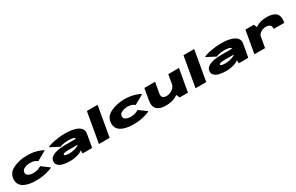

<svg xmlns="http://www.w3.org/2000/svg" viewBox="257 -2562 6697 4348"><g transform="rotate(-30 3606.0 -388.0)"><path d="M463 7Q614 7 740.5 -27Q867 -61 895.5 -85L696.5 -233Q684.5 -220 626 -196.5Q567.5 -173 490.5 -173Q414.5 -173 365 -201Q315.5 -229 315.5 -278Q316.5 -347.5 387 -379Q457.5 -410.5 532.5 -410.5Q608.5 -410.5 659 -387Q709.5 -363.5 717.5 -349L967.5 -491Q947 -515 828.5 -553.2Q710 -591.5 559 -591.5Q356 -591.5 192.2 -511.8Q28.5 -432 28.5 -257Q29.5 -124 144.8 -58.5Q260 7 463 7Z M1345.5 9Q1398 9 1447.8 2.2Q1497.5 -4.5 1541 -16.8Q1584.5 -29 1618 -45.5Q1651.5 -62 1672 -82.5L1676.5 0H1924.5L1984.5 -337Q1999.5 -419.5 1952.2 -476.2Q1905 -533 1802.2 -562.8Q1699.5 -592.5 1547.5 -592.5Q1482 -592.5 1412.8 -585.2Q1343.5 -578 1278.8 -566.2Q1214 -554.5 1163 -538.5Q1112 -522.5 1083 -505L1322 -380Q1339 -391.5 1373 -400.8Q1407 -410 1448.2 -415.2Q1489.5 -420.5 1529.5 -420.5Q1588.5 -420.5 1629 -414Q1669.5 -407.5 1689.8 -394.8Q1710 -382 1710 -365V-364H1439.5Q1387.5 -364 1328.2 -359.5Q1269 -355 1212.8 -342.5Q1156.5 -330 1110.8 -308Q1065 -286 1038 -250.8Q1011 -215.5 1010.5 -166Q1010 -110 1048 -71Q1086 -32 1160.8 -11.5Q1235.5 9 1345.5 9ZM1416 -150Q1373 -150 1345.5 -154.8Q1318 -159.5 1305.2 -168Q1292.5 -176.5 1292.5 -189Q1292 -199 1301 -206.5Q1310 -214 1327.8 -218.2Q1345.5 -222.5 1371.8 -225Q1398 -227.5 1433.5 -227.5H1679L1679.5 -226.5Q1654.5 -204 1611.2 -186.8Q1568 -169.5 1516.2 -159.8Q1464.5 -150 1416 -150Z M2102 0H2382L2520 -785H2240Z M3010 7Q3161 7 3287.5 -27Q3414 -61 3442.5 -85L3243.5 -233Q3231.5 -220 3173 -196.5Q3114.5 -173 3037.5 -173Q2961.5 -173 2912 -201Q2862.5 -229 2862.5 -278Q2863.5 -347.5 2934 -379Q3004.5 -410.5 3079.5 -410.5Q3155.5 -410.5 3206 -387Q3256.5 -363.5 3264.5 -349L3514.5 -491Q3494 -515 3375.5 -553.2Q3257 -591.5 3106 -591.5Q2903 -591.5 2739.2 -511.8Q2575.5 -432 2575.5 -257Q2576.5 -124 2691.8 -58.5Q2807 7 3010 7Z M4212.5 0H4429.5L4533 -586H4254L4167.5 -101ZM3908 -586H3628L3577.5 -297.5Q3549 -136.5 3624 -65.5Q3699 5.5 3851 5.5Q4070 5.5 4198.2 -108.8Q4326.5 -223 4337 -283.5L4215 -357.5Q4202 -278.5 4128.5 -227Q4055 -175.5 3974 -175.5Q3903 -175.5 3875 -208.5Q3847 -241.5 3861 -319.5Z M4628 0H4908L5046 -785H4766Z M5428.5 9Q5481 9 5530.8 2.2Q5580.5 -4.5 5624 -16.8Q5667.5 -29 5701 -45.5Q5734.5 -62 5755 -82.5L5759.5 0H6007.5L6067.5 -337Q6082.5 -419.5 6035.2 -476.2Q5988 -533 5885.2 -562.8Q5782.5 -592.5 5630.5 -592.5Q5565 -592.5 5495.8 -585.2Q5426.5 -578 5361.8 -566.2Q5297 -554.5 5246 -538.5Q5195 -522.5 5166 -505L5405 -380Q5422 -391.5 5456 -400.8Q5490 -410 5531.2 -415.2Q5572.5 -420.5 5612.5 -420.5Q5671.5 -420.5 5712 -414Q5752.5 -407.5 5772.8 -394.8Q5793 -382 5793 -365V-364H5522.5Q5470.5 -364 5411.2 -359.5Q5352 -355 5295.8 -342.5Q5239.5 -330 5193.8 -308Q5148 -286 5121 -250.8Q5094 -215.5 5093.5 -166Q5093 -110 5131 -71Q5169 -32 5243.8 -11.5Q5318.5 9 5428.5 9ZM5499 -150Q5456 -150 5428.5 -154.8Q5401 -159.5 5388.2 -168Q5375.5 -176.5 5375.5 -189Q5375 -199 5384 -206.5Q5393 -214 5410.8 -218.2Q5428.5 -222.5 5454.8 -225Q5481 -227.5 5516.5 -227.5H5762L5762.5 -226.5Q5737.5 -204 5694.2 -186.8Q5651 -169.5 5599.2 -159.8Q5547.5 -150 5499 -150Z M6831 -279H7111Q7140.5 -449 7066 -520Q6991.5 -591 6824.5 -591Q6646.5 -591 6530 -508Q6413.5 -425 6402 -359L6492 -270Q6503 -329 6562.5 -369.5Q6622 -410 6700 -410Q6766 -410 6804.5 -379.5Q6843 -349 6831 -279ZM6167.5 0H6446.5L6532 -484L6491.5 -586H6270.5Z"/></g></svg>

Font: Anybody ExtraExpanded Black
Style: Italic
Weight: 900
Width: 8
Italic angle: -10°
Version: Version 1.113;gftools[0.9.25]